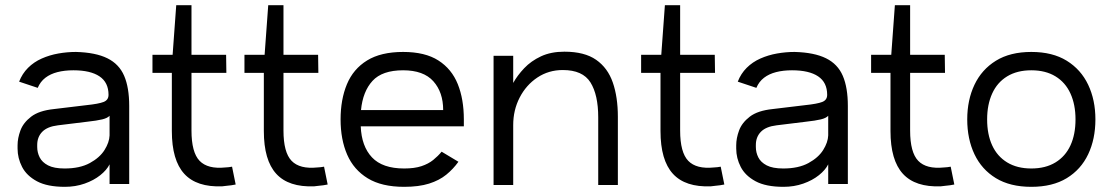

<svg xmlns="http://www.w3.org/2000/svg" viewBox="-20 -712 4311 743"><path d="M231 11Q163 11 123 -10.5Q83 -32 65.5 -66Q48 -100 48 -137V-150Q48 -177 59 -207Q70 -237 100.5 -260.5Q131 -284 189 -290L314 -305Q362 -310 381 -317.5Q400 -325 400 -345Q400 -393 365 -416.5Q330 -440 264 -440Q230 -440 202.5 -433Q175 -426 155.5 -411Q136 -396 126 -372L54 -396Q66 -427 88.5 -449.5Q111 -472 141.5 -485.5Q172 -499 206 -505Q240 -511 274 -511Q350 -509 395.5 -486.5Q441 -464 460.5 -418.5Q480 -373 480 -302V0H404V-76Q393 -54 368 -34Q343 -14 307.5 -1.5Q272 11 231 11ZM230 -60Q289 -60 327.5 -81Q366 -102 384.5 -131.5Q403 -161 404 -188Q404 -206 404 -229Q404 -252 404 -264Q396 -255 375.5 -250Q355 -245 318 -241L204 -227Q163 -222 143.5 -202Q124 -182 124 -151V-143Q124 -122 133.5 -103Q143 -84 166 -72Q189 -60 230 -60Z M892 2Q884 4 875 5Q866 6 857 7Q848 8 840 9Q741 13 693 -39.5Q645 -92 645 -205V-430H570V-500H648L662 -692H721V-500H855L856 -430H721V-207Q721 -122 752.5 -89.5Q784 -57 852 -64Q858 -64 865 -65Q872 -66 878 -67Z M1248 2Q1240 4 1231 5Q1222 6 1213 7Q1204 8 1196 9Q1097 13 1049 -39.5Q1001 -92 1001 -205V-430H926V-500H1004L1018 -692H1077V-500H1211L1212 -430H1077V-207Q1077 -122 1108.5 -89.5Q1140 -57 1208 -64Q1214 -64 1221 -65Q1228 -66 1234 -67Z M1775 -223H1376Q1379 -146 1419.5 -103Q1460 -60 1544 -60Q1584 -60 1611 -69Q1638 -78 1656.5 -93Q1675 -108 1689 -125L1754 -86Q1734 -58 1707 -36Q1680 -14 1640.5 -1.5Q1601 11 1544 11Q1457 11 1403 -22Q1349 -55 1323.5 -113.5Q1298 -172 1298 -250Q1298 -327 1322.5 -386Q1347 -445 1400.5 -478Q1454 -511 1540 -511Q1625 -511 1676.5 -478Q1728 -445 1751.5 -386.5Q1775 -328 1775 -250ZM1377 -286H1695Q1695 -355 1657 -397.5Q1619 -440 1540 -440Q1459 -440 1421.5 -399Q1384 -358 1377 -286Z M2295 4V-258Q2295 -345 2265 -393Q2235 -441 2158 -441Q2103 -441 2059.5 -412Q2016 -383 1991 -334.5Q1966 -286 1966 -228V4H1890V-496H1966V-391Q1982 -420 2008.5 -448Q2035 -476 2073.5 -494Q2112 -512 2164 -512Q2242 -512 2287 -480.5Q2332 -449 2351.5 -392.5Q2371 -336 2371 -260V4Z M2783 2Q2775 4 2766 5Q2757 6 2748 7Q2739 8 2731 9Q2632 13 2584 -39.5Q2536 -92 2536 -205V-430H2461V-500H2539L2553 -692H2612V-500H2746L2747 -430H2612V-207Q2612 -122 2643.5 -89.5Q2675 -57 2743 -64Q2749 -64 2756 -65Q2763 -66 2769 -67Z M3012 11Q2944 11 2904 -10.5Q2864 -32 2846.5 -66Q2829 -100 2829 -137V-150Q2829 -177 2840 -207Q2851 -237 2881.5 -260.5Q2912 -284 2970 -290L3095 -305Q3143 -310 3162 -317.5Q3181 -325 3181 -345Q3181 -393 3146 -416.5Q3111 -440 3045 -440Q3011 -440 2983.5 -433Q2956 -426 2936.5 -411Q2917 -396 2907 -372L2835 -396Q2847 -427 2869.5 -449.5Q2892 -472 2922.5 -485.5Q2953 -499 2987 -505Q3021 -511 3055 -511Q3131 -509 3176.5 -486.5Q3222 -464 3241.5 -418.5Q3261 -373 3261 -302V0H3185V-76Q3174 -54 3149 -34Q3124 -14 3088.5 -1.5Q3053 11 3012 11ZM3011 -60Q3070 -60 3108.5 -81Q3147 -102 3165.5 -131.5Q3184 -161 3185 -188Q3185 -206 3185 -229Q3185 -252 3185 -264Q3177 -255 3156.5 -250Q3136 -245 3099 -241L2985 -227Q2944 -222 2924.5 -202Q2905 -182 2905 -151V-143Q2905 -122 2914.5 -103Q2924 -84 2947 -72Q2970 -60 3011 -60Z M3673 2Q3665 4 3656 5Q3647 6 3638 7Q3629 8 3621 9Q3522 13 3474 -39.5Q3426 -92 3426 -205V-430H3351V-500H3429L3443 -692H3502V-500H3636L3637 -430H3502V-207Q3502 -122 3533.5 -89.5Q3565 -57 3633 -64Q3639 -64 3646 -65Q3653 -66 3659 -67Z M3971 11Q3889 11 3834 -22.5Q3779 -56 3751 -115Q3723 -174 3723 -250Q3723 -325 3751 -384Q3779 -443 3834 -477Q3889 -511 3971 -511Q4053 -511 4108 -477Q4163 -443 4191 -384Q4219 -325 4219 -250Q4219 -174 4191 -115Q4163 -56 4108 -22.5Q4053 11 3971 11ZM3971 -60Q4026 -60 4064.5 -83.5Q4103 -107 4122.5 -149.5Q4142 -192 4142 -250Q4142 -307 4122.5 -350Q4103 -393 4064.5 -416.5Q4026 -440 3971 -440Q3916 -440 3877.5 -416.5Q3839 -393 3819.5 -350Q3800 -307 3800 -250Q3800 -192 3819.5 -149.5Q3839 -107 3877.5 -83.5Q3916 -60 3971 -60Z"/></svg>

Font: Nata Sans
Style: Regular
Weight: 400
Designer: Daniel Uzquiano Cruz
Version: Version 1.001